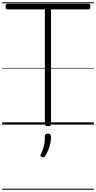

<svg xmlns="http://www.w3.org/2000/svg" viewBox="-20 -1111 856 1712"><path d="M408 14Q380 14 380 -5V-1027H47Q39 -1027 34.5 -1032.5Q30 -1038 30 -1052Q30 -1066 34.5 -1071.5Q39 -1077 47 -1077H769Q777 -1077 781.5 -1072Q786 -1067 786 -1053Q786 -1039 781.5 -1033Q777 -1027 769 -1027H435V-5Q435 5 428.5 9.5Q422 14 408 14ZM353 289Q342 285 341 278.5Q340 272 346 259Q359 233 366 211.5Q373 190 376.5 164.5Q380 139 380 105Q380 94 385.5 87Q391 80 405 80Q420 80 427.5 88Q435 96 435 108Q435 135 429 165Q423 195 411.5 223.5Q400 252 385 276Q379 286 371.5 290Q364 294 353 289ZM0 571H816V581H0ZM0 -20H816V0H0ZM0 -505H816V-500H0ZM0 -1091H816V-1081H0Z"/></svg>

Font: Playwrite PT Guides
Style: Regular
Weight: 400
Designer: Veronika Burian, José Scaglione
Foundry: TypeTogether
Version: Version 1.003